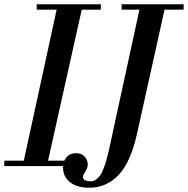

<svg xmlns="http://www.w3.org/2000/svg" viewBox="-26 -774 876 895"><path d="M541 -729V-754H830V-729H741L613 -152Q583 -17 526.5 42Q470 101 390 101Q332 101 300 75Q268 49 268 8V0H-6V-25H85L238 -729H145V-754H444V-729H355L198 -25H274Q290 -60 329 -60Q354 -60 368.5 -44Q383 -28 383 -7Q383 8 372 25Q361 42 361 50Q361 71 397 71Q406 71 414 67.5Q422 64 434 52Q446 40 458 8.5Q470 -23 481 -71L624 -729Z"/></svg>

Font: Libre Bodoni
Style: Italic
Weight: 400
Italic angle: -13°
Designer: Pablo Impallari, Rodrigo Fuenzalida
Foundry: Pablo Impallari, Rodrigo Fuenzalida
Version: Version 1.001